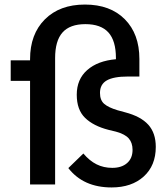

<svg xmlns="http://www.w3.org/2000/svg" viewBox="-20 -810 733 843"><path d="M280 -72 346 -136Q373 -104 404 -88.5Q435 -73 473 -73Q514 -73 538 -94Q562 -115 562 -152Q562 -183 545.5 -202Q529 -221 489 -232L456 -240Q390 -257 353.5 -292.5Q317 -328 317 -394Q317 -462 363 -502.5Q409 -543 489 -550V-555Q489 -631 456 -667.5Q423 -704 355 -704Q287 -704 254.5 -667.5Q222 -631 222 -555V0H112V-455H27V-545H112V-550Q112 -660 177 -725Q242 -790 353 -790Q464 -790 528 -725.5Q592 -661 592 -551V-474H541Q479 -474 449 -457Q419 -440 419 -402Q419 -370 437.5 -354Q456 -338 496 -326L529 -317Q598 -299 631 -262.5Q664 -226 664 -165Q664 -83 611 -35Q558 13 470 13Q346 13 280 -72Z"/></svg>

Font: IBM Plex Sans JP Medium
Style: Regular
Weight: 500
Designer: Mike Abbink; Paul van der Laan; Pieter van Rosmalen; Wujin Sim; Yejin Wi; Jinhee Kim; Boomi Park; Yona Kim; Kichan Ma
Foundry: Sandoll Inc.
Version: Version 1.001